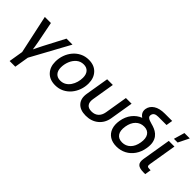

<svg xmlns="http://www.w3.org/2000/svg" viewBox="4 -1495 2465 2465"><g transform="rotate(45 1236.5 -262.5)"><path d="M134.8 204.1 167 8.8 54.2 -515.6H164.6L220.2 -232.9Q225.6 -202.6 230.7 -172.4Q235.8 -142.1 240.2 -112.3Q254.9 -142.1 269.5 -172.4Q284.2 -202.6 299.8 -232.9L447.8 -515.6H556.6L270 8.8L237.8 204.1Z M767.1 11.7Q668 11.7 611.3 -48.1Q554.7 -107.9 554.7 -205.1Q554.7 -268.1 575.4 -325.9Q596.2 -383.8 634.5 -429.2Q672.9 -474.6 726.1 -501Q779.3 -527.3 844.2 -527.3Q942.9 -527.3 999.5 -467Q1056.2 -406.7 1056.2 -308.6Q1056.2 -246.6 1035.6 -189Q1015.1 -131.3 977.1 -86.2Q939 -41 885.7 -14.6Q832.5 11.7 767.1 11.7ZM771.5 -77.1Q815.9 -77.1 849.9 -97.7Q883.8 -118.2 906.7 -152.3Q929.7 -186.5 941.4 -227.8Q953.1 -269 953.1 -310.5Q953.1 -370.6 923.3 -404.5Q893.6 -438.5 839.8 -438.5Q782.2 -438.5 741.5 -403.6Q700.7 -368.7 679.2 -314.7Q657.7 -260.7 657.7 -203.6Q657.7 -144 687.5 -110.6Q717.3 -77.1 771.5 -77.1Z M1320.8 10.3Q1218.3 10.3 1167.7 -46.4Q1117.2 -103 1133.3 -199.2L1186 -515.6H1289.1L1237.8 -205.1Q1228 -145.5 1253.2 -113Q1278.3 -80.6 1335.9 -80.6Q1392.6 -80.6 1428.7 -113Q1464.8 -145.5 1475.1 -205.1L1526.4 -515.6H1629.4L1577.1 -199.2Q1561 -103 1491.9 -46.4Q1422.9 10.3 1320.8 10.3Z M1879.9 11.7Q1805.7 11.7 1755.4 -20.5Q1705.1 -52.7 1683.8 -111.6Q1662.6 -170.4 1675.8 -249.5Q1690.4 -336.9 1737.8 -397.2Q1785.2 -457.5 1854.5 -484.4Q1824.7 -503.4 1811.3 -530.8Q1797.9 -558.1 1803.7 -594.7Q1814 -654.3 1869.6 -690.9Q1925.3 -727.5 2022 -727.5H2154.8L2140.1 -639.2H1988.3Q1914.6 -639.2 1905.8 -585.4Q1901.9 -562.5 1914.6 -549.1Q1927.2 -535.6 1949.5 -527.6Q1971.7 -519.5 1996.6 -512.7Q2004.9 -510.3 2013.2 -508.1Q2021.5 -505.9 2029.3 -502.9Q2057.6 -494.1 2086.4 -477.1Q2115.2 -460 2137.9 -431.2Q2160.6 -402.3 2170.4 -358.4Q2180.2 -314.5 2169.9 -252.4Q2156.7 -170.9 2115.7 -111.6Q2074.7 -52.2 2013.9 -20.3Q1953.1 11.7 1879.9 11.7ZM1894 -77.1Q1960.4 -77.1 2005.9 -122.1Q2051.3 -167 2064.9 -249Q2078.6 -332 2047.9 -377.4Q2017.1 -422.9 1951.2 -422.9Q1885.3 -422.9 1839.4 -377.7Q1793.5 -332.5 1779.8 -249Q1766.6 -166.5 1797.4 -121.8Q1828.1 -77.1 1894 -77.1Z M2362.8 0Q2285.6 0 2257.1 -28.6Q2228.5 -57.1 2239.7 -124L2304.7 -515.6H2407.7L2344.2 -134.3Q2339.4 -104.5 2348.1 -94.5Q2356.9 -84.5 2386.2 -84.5H2406.2L2392.6 0ZM2332.5 -581.1 2375.5 -729H2473.1L2399.9 -581.1Z"/></g></svg>

Font: Inter Display Medium
Style: Italic
Weight: 500
Italic angle: -9.39999°
Designer: Rasmus Andersson
Foundry: rsms
Version: Version 4.000;git-a52131595